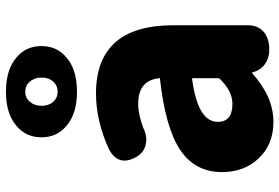

<svg xmlns="http://www.w3.org/2000/svg" viewBox="-167 -759 940 646"><g transform="rotate(-90 303.0 -436.0)"><path d="M216 14Q139 14 92 -37Q47 -85 47 -159Q47 -250 122 -300Q197 -350 363 -368Q357 -441 277 -441Q241 -441 196 -424Q165 -409 139 -416Q111 -422 96 -451Q66 -508 123 -539Q219 -583 311 -583Q541 -583 541 -323V-161V-72Q541 -37 518 -18Q496 0 459 0Q431 0 410.5 -14.5Q390 -29 383 -55V-57H379Q300 14 216 14ZM277 -124Q321 -124 363 -169V-260Q285 -250 248 -226Q216 -205 216 -173Q216 -124 277 -124ZM317 -647Q244 -647 203 -682Q164 -714 164 -766.5Q164 -819 203 -851Q244 -886 317 -886Q391 -886 432 -851Q471 -819 471 -766.5Q471 -714 432 -682Q392 -647 317 -647ZM317 -712Q338 -712 351.5 -727Q365 -742 365 -766Q365 -790 351 -806Q339 -821 317 -821Q297 -821 283.5 -805.5Q270 -790 270 -766Q270 -742 283.5 -727Q297 -712 317 -712Z"/></g></svg>

Font: GenSenRounded TW H
Style: Regular
Weight: 900
Version: Version 1.501;PS 1;hotconv 16.6.51;makeotf.lib2.5.65220